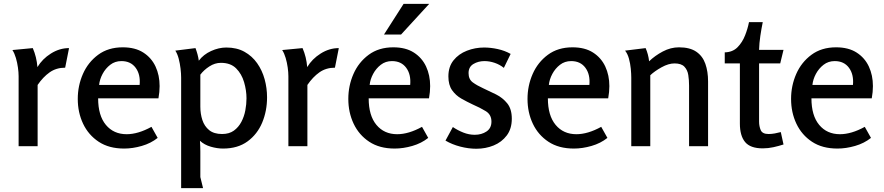

<svg xmlns="http://www.w3.org/2000/svg" viewBox="-20 -754 4557 990"><path d="M149 -506Q169 -460 173 -408Q198 -450 242.5 -478Q287 -506 336 -506L316 -405Q270 -405 236 -381Q202 -357 174 -316V0H76V-361Q76 -381 72.5 -406Q69 -431 62 -455Q55 -479 44 -496Z M613 -510Q677 -510 719 -483Q761 -456 782 -411Q803 -366 803 -310Q803 -280 797 -247H486Q486 -158 526 -110Q566 -62 633 -62Q692 -62 761 -100L793 -43Q758 -15 711 -1.5Q664 12 620 12Q542 12 489 -23Q436 -58 408.5 -116Q381 -174 381 -244Q381 -312 407.5 -372.5Q434 -433 486 -471.5Q538 -510 613 -510ZM606 -439Q573 -439 548.5 -420Q524 -401 509 -373Q494 -345 491 -316H700Q705 -370 679.5 -404.5Q654 -439 606 -439Z M988 -506Q994 -490 998.5 -473.5Q1003 -457 1005 -441Q1029 -473 1068.5 -491Q1108 -509 1147 -509Q1201 -509 1240.5 -487Q1280 -465 1306 -428Q1332 -391 1344.5 -345.5Q1357 -300 1357 -252Q1357 -182 1332 -122Q1307 -62 1256.5 -25Q1206 12 1130 12Q1100 12 1067 2.5Q1034 -7 1011 -28Q1012 -14 1012.5 1Q1013 16 1013 26V159L1027 216H914V-354Q914 -374 911 -400Q908 -426 901.5 -451Q895 -476 884 -493ZM1119 -430Q1088 -430 1059.5 -411.5Q1031 -393 1013 -369V-204Q1013 -167 1023.5 -135Q1034 -103 1058.5 -83Q1083 -63 1125 -63Q1162 -63 1186 -80.5Q1210 -98 1224.5 -125.5Q1239 -153 1245 -185Q1251 -217 1251 -247Q1251 -288 1238.5 -330.5Q1226 -373 1197.5 -401.5Q1169 -430 1119 -430Z M1540 -506Q1560 -460 1564 -408Q1589 -450 1633.5 -478Q1678 -506 1727 -506L1707 -405Q1661 -405 1627 -381Q1593 -357 1565 -316V0H1467V-361Q1467 -381 1463.5 -406Q1460 -431 1453 -455Q1446 -479 1435 -496Z M2008 -510Q2072 -510 2114 -483Q2156 -456 2177 -411Q2198 -366 2198 -310Q2198 -280 2192 -247H1881Q1881 -158 1921 -110Q1961 -62 2028 -62Q2087 -62 2156 -100L2188 -43Q2153 -15 2106 -1.5Q2059 12 2015 12Q1937 12 1884 -23Q1831 -58 1803.5 -116Q1776 -174 1776 -244Q1776 -312 1802.5 -372.5Q1829 -433 1881 -471.5Q1933 -510 2008 -510ZM2001 -439Q1968 -439 1943.5 -420Q1919 -401 1904 -373Q1889 -345 1886 -316H2095Q2100 -370 2074.5 -404.5Q2049 -439 2001 -439ZM2061 -734H2193L2048 -576H1960Z M2476 -509Q2510 -509 2546.5 -501Q2583 -493 2613 -476L2578 -404Q2557 -421 2530.5 -430Q2504 -439 2478 -439Q2446 -439 2421 -424Q2396 -409 2396 -377Q2396 -345 2418 -329Q2440 -313 2471 -299Q2504 -284 2538 -267Q2572 -250 2595.5 -221Q2619 -192 2619 -142Q2619 -90 2593 -55.5Q2567 -21 2525.5 -4Q2484 13 2436 13Q2396 13 2353.5 2Q2311 -9 2277 -29L2315 -99Q2340 -82 2369 -70.5Q2398 -59 2428 -59Q2463 -59 2488.5 -76Q2514 -93 2514 -127Q2514 -163 2484.5 -181Q2455 -199 2418 -215Q2388 -229 2359 -245.5Q2330 -262 2311 -289Q2292 -316 2292 -360Q2292 -410 2318.5 -443Q2345 -476 2387.5 -492.5Q2430 -509 2476 -509Z M2932 -510Q2996 -510 3038 -483Q3080 -456 3101 -411Q3122 -366 3122 -310Q3122 -280 3116 -247H2805Q2805 -158 2845 -110Q2885 -62 2952 -62Q3011 -62 3080 -100L3112 -43Q3077 -15 3030 -1.5Q2983 12 2939 12Q2861 12 2808 -23Q2755 -58 2727.5 -116Q2700 -174 2700 -244Q2700 -312 2726.5 -372.5Q2753 -433 2805 -471.5Q2857 -510 2932 -510ZM2925 -439Q2892 -439 2867.5 -420Q2843 -401 2828 -373Q2813 -345 2810 -316H3019Q3024 -370 2998.5 -404.5Q2973 -439 2925 -439Z M3309 -506Q3323 -474 3327 -438Q3357 -467 3397.5 -488.5Q3438 -510 3481 -510Q3537 -510 3570 -487.5Q3603 -465 3617 -425Q3631 -385 3631 -334V0H3533V-313Q3533 -341 3529 -367Q3525 -393 3509 -410Q3493 -427 3458 -427Q3427 -427 3391 -407Q3355 -387 3333 -366V0H3235V-354Q3235 -373 3232.5 -399.5Q3230 -426 3223 -451.5Q3216 -477 3203 -493Z M3913 -640Q3906 -606 3900.5 -569Q3895 -532 3894 -497H4020L4003 -427H3894V-127Q3894 -103 3902.5 -83Q3911 -63 3943 -63Q3959 -63 3975 -66Q3991 -69 4006 -73L4020 -9Q3995 -1 3968 5Q3941 11 3913 11Q3849 11 3822 -21.5Q3795 -54 3795 -117V-427H3717V-484Q3758 -485 3783 -510.5Q3808 -536 3822 -572Q3836 -608 3842 -640Z M4291 -510Q4355 -510 4397 -483Q4439 -456 4460 -411Q4481 -366 4481 -310Q4481 -280 4475 -247H4164Q4164 -158 4204 -110Q4244 -62 4311 -62Q4370 -62 4439 -100L4471 -43Q4436 -15 4389 -1.5Q4342 12 4298 12Q4220 12 4167 -23Q4114 -58 4086.5 -116Q4059 -174 4059 -244Q4059 -312 4085.5 -372.5Q4112 -433 4164 -471.5Q4216 -510 4291 -510ZM4284 -439Q4251 -439 4226.5 -420Q4202 -401 4187 -373Q4172 -345 4169 -316H4378Q4383 -370 4357.5 -404.5Q4332 -439 4284 -439Z"/></svg>

Font: Rosario SemiBold
Style: Regular
Weight: 600
Designer: Hector Gatti
Foundry: Omnibus Type
Version: Version 1.101; ttfautohint (v1.8.1.43-b0c9)